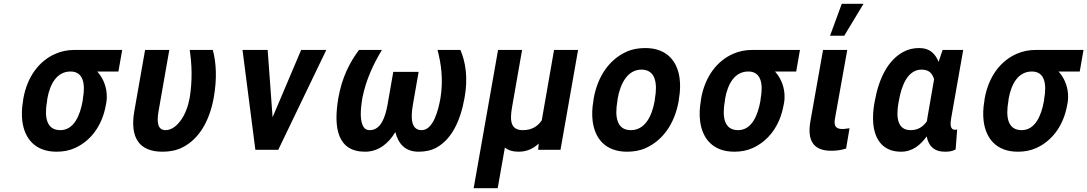

<svg xmlns="http://www.w3.org/2000/svg" viewBox="-20 -792 5748 1015"><path d="M606 -414 626 -528H373C337 -528 304 -521 274 -508C190 -472 124 -390 103 -269L102 -259C95 -220 94 -185 98 -152C110 -58 167 10 279 10C314 10 346 4 375 -9C456 -45 520 -123 540 -239L542 -249C545 -266 545 -282 544 -297C540 -346 520 -385 494 -414ZM353 -414C422 -414 432 -346 418 -269L417 -259C403 -180 370 -104 299 -104C224 -104 214 -175 229 -259L230 -269C244 -349 281 -414 353 -414Z M839 10C878 10 913 3 943 -12C1029 -54 1087 -148 1110 -276C1128 -378 1123 -461 1105 -528H983C994 -453 998 -371 983 -276C975 -231 959 -189 938 -159C919 -132 891 -104 855 -104C811 -104 809 -151 818 -203L875 -528H747L690 -204C666 -65 715 10 839 10Z M1421 -172 1395 -528H1262L1330 0H1451L1705 -528H1572Z M1769 -276C1741 -115 1765 10 1910 10C1982 10 2035 -35 2070 -94C2085 -34 2120 10 2193 10C2229 10 2261 3 2288 -12C2368 -57 2414 -152 2436 -276C2455 -381 2441 -465 2414 -528H2293C2312 -455 2324 -374 2309 -276C2297 -207 2270 -104 2209 -104C2151 -104 2151 -172 2163 -240L2193 -412H2059L2029 -240C2017 -172 1993 -104 1935 -104C1922 -104 1911 -108 1904 -118C1881 -150 1885 -211 1896 -276C1916 -374 1955 -455 1999 -528H1878C1829 -463 1788 -383 1769 -276Z M2828 -33 2825 0H2943L3036 -528H2909L2844 -156C2822 -123 2790 -104 2744 -104C2680 -104 2674 -152 2687 -226L2740 -528H2613L2484 203H2611L2649 -12C2667 3 2692 10 2722 10C2766 10 2800 -7 2828 -33Z M3118 -269 3117 -259C3110 -220 3109 -185 3113 -152C3125 -58 3182 10 3295 10C3331 10 3365 4 3395 -10C3481 -49 3546 -134 3568 -259L3569 -269C3576 -308 3577 -343 3573 -376C3561 -470 3504 -538 3391 -538C3355 -538 3321 -532 3291 -518C3205 -479 3140 -394 3118 -269ZM3442 -269 3441 -259C3426 -176 3389 -104 3315 -104C3240 -104 3229 -175 3244 -259L3245 -269C3259 -351 3298 -424 3371 -424C3445 -424 3457 -352 3442 -269Z M4189 -414 4209 -528H3956C3920 -528 3887 -521 3857 -508C3773 -472 3707 -390 3686 -269L3685 -259C3678 -220 3677 -185 3681 -152C3693 -58 3750 10 3862 10C3897 10 3929 4 3958 -9C4039 -45 4103 -123 4123 -239L4125 -249C4128 -266 4128 -282 4127 -297C4123 -346 4103 -385 4077 -414ZM3936 -414C4005 -414 4015 -346 4001 -269L4000 -259C3986 -180 3953 -104 3882 -104C3807 -104 3797 -175 3812 -259L3813 -269C3827 -349 3864 -414 3936 -414Z M4374 5C4405 5 4429 1 4453 -7L4471 -114L4455 -112C4449 -111 4442 -110 4434 -110C4399 -110 4387 -125 4394 -165L4459 -528H4331L4264 -150C4246 -47 4282 5 4374 5ZM4430 -772 4368 -603H4443L4545 -772Z M4840 -538C4809 -538 4782 -532 4756 -518C4677 -476 4627 -382 4605 -260L4603 -250C4596 -212 4594 -177 4596 -145C4602 -58 4645 10 4743 10C4805 10 4846 -26 4879 -71C4888 -22 4917 10 4975 10C4998 10 5013 8 5032 -2L5040 -108C5037 -106 5033 -106 5029 -106C5001 -106 5003 -138 5009 -171L5072 -528H4963L4942 -465C4925 -506 4897 -538 4840 -538ZM4918 -373 4883 -171C4882 -164 4881 -158 4880 -151C4860 -122 4833 -104 4794 -104C4724 -104 4716 -172 4730 -250L4732 -260C4746 -341 4779 -424 4852 -424C4892 -424 4909 -403 4918 -373Z M5688 -414 5708 -528H5455C5419 -528 5386 -521 5356 -508C5272 -472 5206 -390 5185 -269L5184 -259C5177 -220 5176 -185 5180 -152C5192 -58 5249 10 5361 10C5396 10 5428 4 5457 -9C5538 -45 5602 -123 5622 -239L5624 -249C5627 -266 5627 -282 5626 -297C5622 -346 5602 -385 5576 -414ZM5435 -414C5504 -414 5514 -346 5500 -269L5499 -259C5485 -180 5452 -104 5381 -104C5306 -104 5296 -175 5311 -259L5312 -269C5326 -349 5363 -414 5435 -414Z"/></svg>

Font: Asimov
Style: NarIt
Weight: 500
Designer: Google
Version: Version 2.000980; 2014